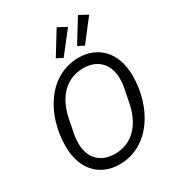

<svg xmlns="http://www.w3.org/2000/svg" viewBox="-222 -1081 1123 1226"><g transform="rotate(-30 339.5 -468.0)"><path d="M450 -914 386 -948 282 -779 327 -756ZM606 -914 543 -948 439 -779 484 -756ZM298 12C519 12 652 -207 652 -438C652 -614 548 -710 409 -710C188 -710 55 -491 55 -260C55 -84 159 12 298 12ZM306 -61C198 -61 135 -130 135 -236C135 -256 137 -280 142 -305L162 -405C191 -550 278 -637 401 -637C509 -637 572 -568 572 -462C572 -442 570 -418 565 -393L545 -293C516 -148 429 -61 306 -61Z"/></g></svg>

Font: LVC Sans
Style: Italic
Weight: 400
Italic angle: -11.31°
Designer: Mike Abbink, Paul van der Laan, Pieter van Rosmalen
Foundry: Bold Monday
Version: Version 3.0